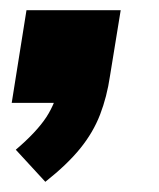

<svg xmlns="http://www.w3.org/2000/svg" viewBox="-20 -202 312 377"><path d="M69 155 11 92Q52 57 71 28Q90 -1 99 -43L132 0H3L32 -182H217L196 -53Q190 -12 176.5 23Q163 58 137.5 89.5Q112 121 69 155Z"/></svg>

Font: Mulish ExtraLight Black
Style: Italic
Weight: 900
Italic angle: -9°
Version: Version 3.603